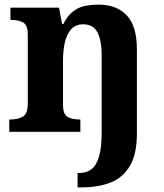

<svg xmlns="http://www.w3.org/2000/svg" viewBox="-20 -569 707 829"><path d="M315 240V178H321Q353 178 374.5 162Q396 146 407.5 107Q419 68 419 0V-329Q419 -394 401 -429Q383 -464 339 -464Q306 -464 287 -442.5Q268 -421 260 -385.5Q252 -350 252 -309V-118Q252 -76 271.5 -64.5Q291 -53 324 -53H327V0H20V-53H22Q56 -53 78 -65Q100 -77 100 -122V-418Q100 -460 80.5 -471.5Q61 -483 28 -483H25V-536H235L248 -465H253Q273 -503 296.5 -520.5Q320 -538 347.5 -543.5Q375 -549 406 -549Q483 -549 527 -503Q571 -457 571 -356V8Q571 97 540.5 148Q510 199 456.5 219.5Q403 240 334 240Z"/></svg>

Font: Noto Serif Vithkuqi
Style: Bold
Weight: 700
Version: Version 1.005